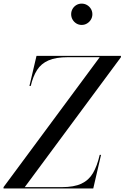

<svg xmlns="http://www.w3.org/2000/svg" viewBox="-70 -1066 704 1086"><path d="M-50 0V-7.5L494 -742.5H314Q245.5 -742.5 204 -724.2Q162.5 -706 139.5 -669.8Q116.5 -633.5 104 -580H96.5L136.5 -750H614V-742.5L70 -7.5H280Q348.5 -7.5 390.2 -27Q432 -46.5 455.8 -86.8Q479.5 -127 494 -190H501.5L457.5 0ZM392 -925Q375.5 -925 362 -933.2Q348.5 -941.5 340.5 -955.2Q332.5 -969 332.5 -985.5Q332.5 -1002 340.5 -1015.8Q348.5 -1029.5 362 -1037.5Q375.5 -1045.5 392 -1045.5Q408.5 -1045.5 422.2 -1037.5Q436 -1029.5 444.2 -1015.8Q452.5 -1002 452.5 -985.5Q452.5 -969 444.2 -955.2Q436 -941.5 422.2 -933.2Q408.5 -925 392 -925Z"/></svg>

Font: Bodoni Moda 28pt
Style: Italic
Weight: 400
Italic angle: -13°
Designer: Owen Earl
Foundry: indestructible type
Version: Version 2.004